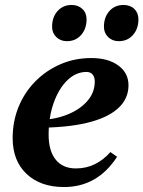

<svg xmlns="http://www.w3.org/2000/svg" viewBox="-20 -740 578 774"><path d="M238 14Q143 14 87 -39Q31 -92 31 -183Q31 -251 55 -309.5Q79 -368 122.5 -412Q166 -456 223.5 -481Q281 -506 348 -506Q416 -506 457 -476Q498 -446 498 -396Q498 -341 455 -302.5Q412 -264 329.5 -244.5Q247 -225 127 -225V-256Q193 -256 246 -276Q299 -296 330.5 -331Q362 -366 362 -411Q362 -430 353 -440Q344 -450 329 -450Q286 -450 251.5 -416.5Q217 -383 196.5 -325.5Q176 -268 176 -197Q176 -132 204.5 -96.5Q233 -61 286 -61Q327 -61 362 -78Q397 -95 425 -127L452 -108Q373 14 238 14ZM459 -574Q433 -574 416 -590.5Q399 -607 399 -632Q399 -671 421 -695.5Q443 -720 478 -720Q505 -720 521.5 -704Q538 -688 538 -662Q538 -624 516 -599Q494 -574 459 -574ZM250 -574Q224 -574 207 -590.5Q190 -607 190 -632Q190 -671 212 -695.5Q234 -720 269 -720Q295 -720 312 -704Q329 -688 329 -662Q329 -624 307 -599Q285 -574 250 -574Z"/></svg>

Font: Platypi Light SemiBold
Style: Italic
Weight: 600
Italic angle: -13°
Version: Version 1.200